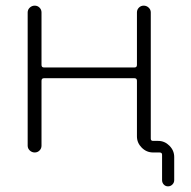

<svg xmlns="http://www.w3.org/2000/svg" viewBox="-20 -540 675 680"><path d="M78 -24V-496Q78 -506 85.5 -513Q93 -520 103 -520Q113 -520 120 -513Q127 -506 127 -496V-310Q127 -301 136 -301H456Q465 -301 465 -310V-496Q465 -506 472 -513Q479 -520 489 -520Q499 -520 506.5 -513Q514 -506 514 -496V-49Q514 -41 522 -41H540Q563 -41 580 -24Q597 -7 597 16V98Q597 107 590.5 113.5Q584 120 575 120Q566 120 560 113.5Q554 107 554 98V8Q554 0 545 0H522Q499 0 482 -17Q465 -34 465 -57V-254Q465 -263 456 -263H136Q127 -263 127 -254V-24Q127 -14 120 -7Q113 0 103 0Q93 0 85.5 -7Q78 -14 78 -24Z"/></svg>

Font: Rounded Mplus 1c Light
Style: Regular
Weight: 300
Version: Version 1.059.20150529